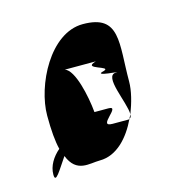

<svg xmlns="http://www.w3.org/2000/svg" viewBox="-56 -699 338 371"><g transform="rotate(-15 113.0 -513.5)"><path d="M10 -384C10 -364 24 -390 40 -413C55 -375 83 -387 104 -387C138 -387 164 -416 180 -450C179 -450 179 -449 178 -449H146C114 -449 172 -480 146 -480H118C115 -513 103 -568 84 -574H146C114 -565 175 -558 156 -552C129 -546 195 -543 178 -543C152 -543 184 -482 184 -458C192 -479 198 -501 198 -520C198 -596 215 -650 140 -650C74 -650 28 -557 28 -497C28 -467 30 -445 34 -429C20 -417 10 -401 10 -384ZM180 -450C183 -451 184 -454 184 -458C183 -455 181 -453 180 -450Z"/></g></svg>

Font: bitstorm
Style: maxcn
Weight: 400
Version: Version 0.2